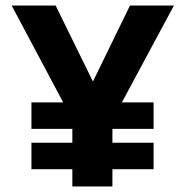

<svg xmlns="http://www.w3.org/2000/svg" viewBox="-20 -670 667 690"><path d="M93 -157H240V-207H93V-302H207L22 -650H180L314 -377L447 -650H605L418 -302H532V-207H384V-157H532V-62H384V0H240V-62H93Z"/></svg>

Font: Overused Grotesk
Style: Bold
Weight: 700
Version: Version 0.003